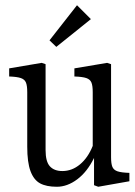

<svg xmlns="http://www.w3.org/2000/svg" viewBox="-20 -701 514 733"><path d="M474 -41V-9L355 12L339 6V-98Q313 -45 275 -16.5Q237 12 197 12Q157 12 133 -1Q109 -14 96.5 -47.5Q84 -81 84 -141V-349Q84 -374 79 -386Q74 -398 59.5 -403Q45 -408 15 -409V-440L139 -461L154 -456V-128Q154 -84 170.5 -66Q187 -48 218 -48Q255 -48 285.5 -73.5Q316 -99 334 -144V-349Q334 -374 329 -386Q324 -398 309.5 -403Q295 -408 264 -409V-440L389 -461L404 -456V-101Q404 -76 409 -64Q414 -52 428.5 -47Q443 -42 474 -41ZM327 -628 195 -522 169 -547 274 -681Z"/></svg>

Font: Gupter
Style: Regular
Weight: 400
Designer: Octavio Pardo
Version: Version 1.000